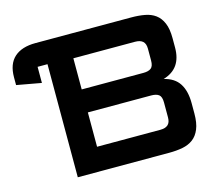

<svg xmlns="http://www.w3.org/2000/svg" viewBox="-100 -828 1091 956"><g transform="rotate(-15 445.5 -350.0)"><path d="M10 -523V-563Q10 -631.5 48.2 -665.8Q86.5 -700 157 -700H651Q689 -700 720.5 -694.2Q752 -688.5 774.8 -671.8Q797.5 -655 810.2 -625Q823 -595 823 -547V-498.5Q823 -444.5 799.5 -410.5Q776 -376.5 727.5 -362Q781.5 -349.5 806.2 -311.2Q831 -273 831 -210V-157Q831 -107.5 818.2 -76.8Q805.5 -46 782.8 -29Q760 -12 728.5 -6Q697 0 659 0H188V-583H137Q137 -583 137 -583Q137 -583 137 -583V-500ZM320 -122H646Q672.5 -122 685.8 -134Q699 -146 699 -171.5V-249Q699 -278.5 685.8 -288.8Q672.5 -299 646 -299H320ZM320 -417.5H638Q664.5 -417.5 677.8 -427.8Q691 -438 691 -467.5V-528.5Q691 -554 677.8 -566Q664.5 -578 638 -578H320Z"/></g></svg>

Font: Science Gothic
Style: Regular
Weight: 400
Designer: Thomas Phinney, Vassil Kateliev, Brandon Buerkle
Foundry: Font Detective LLC
Version: Version 1.018